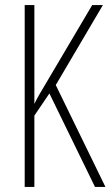

<svg xmlns="http://www.w3.org/2000/svg" viewBox="-20 -734 434 754"><path d="M394 0 199 -400 384 -714H342L170 -423C142 -376 123 -344 115 -326V-714H77V0H115V-280L174 -367L353 0Z"/></svg>

Font: Noto Sans Gurmukhi UI ExtraCondensed ExtraLight
Style: Regular
Weight: 200
Width: 2
Designer: Jelle Bosma - Monotype Design Team
Foundry: Monotype Imaging Inc.
Version: Version 2.004